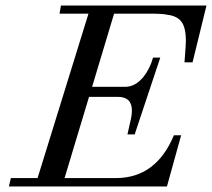

<svg xmlns="http://www.w3.org/2000/svg" viewBox="-20 -670 762 690"><path d="M199 -650H722L672 -446H643Q648 -509 648 -522Q648 -571 632 -592Q616 -613 581 -617Q566 -621 514 -621H390L311 -358H430Q466 -358 495 -393Q519 -423 530 -463H556L464 -187H438Q441 -200 447 -227Q454 -254 454 -273Q454 -322 403 -322H300L212 -30H396Q541 -30 605 -184H631L580 0H12L19 -30H115L298 -621H194Z"/></svg>

Font: GFS Solomos
Style: Regular
Weight: 400
Designer: George D. Matthiopoulos
Foundry: George D. Matthiopoulos
Version: Version 1.000